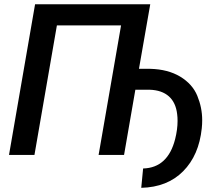

<svg xmlns="http://www.w3.org/2000/svg" viewBox="-20 -731 1048 906"><path d="M689 -710.9H145.5L22.5 0H142.6L248.5 -611.3H551.3L445.3 0H565.4L618.7 -307.6H686C763.7 -305.2 807.6 -264.6 815.9 -192.9C817.4 -182.1 817.9 -171.4 817.9 -160.2C817.9 -133.3 814 -105 806.6 -75.2C783.7 15.6 732.9 62 655.3 64L646.5 155.3C728.5 153.3 794.4 127.4 844.2 77.1C894 26.9 923.3 -40.5 932.1 -125.5C933.6 -138.7 934.1 -151.9 934.1 -164.1C934.1 -203.6 926.3 -241.7 911.1 -278.8C896 -315.9 868.7 -346.2 830.1 -369.6C791.5 -392.6 744.6 -404.8 689.5 -406.2H635.7Z"/></svg>

Font: Roboto Medium
Style: Italic
Weight: 500
Italic angle: -12°
Designer: Google
Version: Version 2.137; 2017